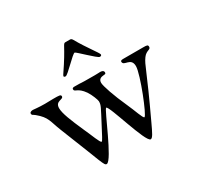

<svg xmlns="http://www.w3.org/2000/svg" viewBox="-142 -818 1033 1001"><g transform="rotate(-30 374.0 -317.5)"><path d="M265 -499C265 -494 272 -493 275 -493C289 -493 364 -577 377 -577C384 -577 467 -492 480 -492C483 -492 491 -492 491 -500C491 -510 443 -569 405 -637C399 -648 394 -648 388 -648H363C346 -648 356 -635 269 -508C267 -504 265 -501 265 -499ZM20 -416C20 -404 26 -407 39 -396C92 -352 87 -330 113 -265C216 -10 216 10 232 10C265 10 365 -246 376 -246C394 -246 465 13 495 13C507 13 519 -13 541 -60C663 -319 659 -336 685 -372C706 -401 729 -391 729 -409C729 -421 724 -422 700 -422H585C574 -422 564 -422 564 -414C564 -385 619 -410 619 -356C619 -308 537 -103 524 -103C515 -103 498 -159 477 -204C442 -281 418 -352 418 -371C418 -394 435 -398 448 -399C459 -400 463 -400 463 -409C463 -412 462 -423 441 -423C428 -423 435 -422 410 -422C288 -422 356 -424 289 -424C283 -424 274 -424 274 -415C274 -397 297 -411 331 -362C346 -340 360 -302 360 -294C360 -270 355 -265 307 -173C287 -135 272 -104 267 -104C258 -104 239 -159 218 -204C183 -283 162 -335 162 -366C162 -410 206 -393 206 -413C206 -424 196 -424 159 -424C130 -424 139 -423 110 -423C70 -423 46 -427 39 -427C33 -427 20 -425 20 -416Z"/></g></svg>

Font: OFL Sorts Mill Goudy
Style: Regular
Weight: 500
Version: Version 003.000